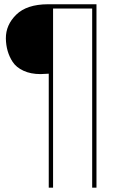

<svg xmlns="http://www.w3.org/2000/svg" viewBox="-20 -762 597 894"><path d="M429.2 111.8H409.2V-722.2H227.1V111.8H207V-418.9Q179.2 -417 168.9 -417Q123 -417 89.4 -432.6Q55.7 -448.2 39.1 -473.6Q8.3 -520.5 7.3 -583Q6.8 -646 55.7 -693.8Q104.5 -741.7 203.1 -742.2H429.2Z"/></svg>

Font: Montserrat-Hairline
Style: Regular
Weight: 250
Designer: Julieta Ulanovsky
Foundry: Julieta Ulanovsky
Version: Version 1.000;PS 002.000;hotconv 1.0.70;makeotf.lib2.5.58329